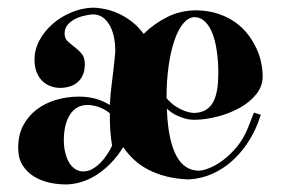

<svg xmlns="http://www.w3.org/2000/svg" viewBox="-20 -446 744 505"><path d="M670.9 -245.1Q670.9 -219.2 654.3 -198.5Q637.7 -177.7 611.8 -163.1Q585.9 -148.4 554 -139.9Q522 -131.3 491.2 -130.9Q489.3 -130.9 482.4 -131.3Q475.6 -131.8 465.6 -134.5Q455.6 -137.2 443.4 -143.1Q431.2 -148.9 418.9 -160.2Q420.4 -116.7 427 -85.7Q433.6 -54.7 444.6 -34.9Q455.6 -15.1 470.5 -6.1Q485.4 2.9 502.9 2.9Q513.2 2.9 530.5 -3.9Q547.9 -10.7 566.9 -24.9Q585.9 -39.1 604 -61Q622.1 -83 633.8 -113.8L647.9 -149.9L666 -144L658.2 -122.1Q647 -93.3 629.4 -67.4Q611.8 -41.5 588.9 -21.2Q565.9 -1 537.6 11.5Q509.3 23.9 477.1 25.9Q444.3 24.9 417.7 18.1Q391.1 11.2 369.6 0Q348.1 -11.2 332 -26.4Q315.9 -41.5 304.2 -59.1Q288.6 -34.2 270.3 -15.6Q252 2.9 232.2 15.1Q212.4 27.3 192.1 33.2Q171.9 39.1 152.8 39.1Q131.3 39.1 109.4 34.2Q87.4 29.3 69.1 18.1Q50.8 6.8 39.3 -11.5Q27.8 -29.8 27.8 -57.1Q27.8 -91.3 41.3 -116.5Q54.7 -141.6 77.1 -158.4Q99.6 -175.3 128.4 -183.6Q157.2 -191.9 188 -191.9Q209 -191.9 228.8 -187Q248.5 -182.1 269 -169.9Q270 -194.8 273.2 -219.7Q276.4 -244.6 278.8 -266.1Q280.3 -278.8 281 -286.6Q281.7 -294.4 282.2 -299.3Q282.7 -304.2 283 -306.6Q283.2 -309.1 283.2 -311Q283.2 -355.5 267.1 -381.8Q251 -408.2 224.1 -408.2Q211.4 -407.2 198.2 -403.8Q185.1 -400.4 174.3 -394.3Q163.6 -388.2 156.7 -379.2Q149.9 -370.1 149.9 -357.9Q149.9 -344.7 158.2 -337.2Q166.5 -329.6 176.5 -322Q186.5 -314.5 194.8 -304.7Q203.1 -294.9 203.1 -277.8Q203.1 -259.8 197.5 -247.8Q191.9 -235.8 182.6 -228.5Q173.3 -221.2 161.6 -218Q149.9 -214.8 138.2 -214.8Q126 -214.8 114 -219Q102.1 -223.1 92.5 -231.9Q83 -240.7 76.9 -254.9Q70.8 -269 70.8 -289.1Q70.8 -315.9 84 -340.3Q97.2 -364.7 118.7 -383.3Q140.1 -401.9 167.5 -413.3Q194.8 -424.8 223.1 -425.8Q238.3 -425.8 256.1 -422.1Q273.9 -418.5 291.7 -410.4Q309.6 -402.3 326.7 -389.2Q343.8 -376 357.9 -356.9Q385.7 -384.3 420.7 -401.6Q455.6 -418.9 498 -418.9Q529.8 -418 554.9 -409.4Q580.1 -400.9 599.4 -387Q618.7 -373 632.1 -355.5Q645.5 -337.9 654.3 -319.1Q663.1 -300.3 667 -281Q670.9 -261.7 670.9 -245.1ZM490.2 -400.9Q474.6 -399.9 461.2 -383.3Q447.8 -366.7 438.2 -338.1Q428.7 -309.6 423.3 -271Q418 -232.4 418 -188Q430.2 -173.8 442.4 -166Q454.6 -158.2 464.6 -154.5Q474.6 -150.9 481.7 -149.9Q488.8 -148.9 490.2 -148.9Q509.3 -149.4 521.7 -157.2Q534.2 -165 541.3 -178.7Q548.3 -192.4 551.3 -211.4Q554.2 -230.5 554.2 -253.9Q554.2 -283.2 550.5 -309.8Q546.9 -336.4 539.3 -356.7Q531.7 -377 519.5 -388.9Q507.3 -400.9 490.2 -400.9ZM274.9 -63Q272 -79.6 270.5 -97.9Q269 -116.2 269 -134.8V-147.9Q255.4 -159.2 239.5 -164.6Q223.6 -169.9 210.9 -169.9Q180.2 -169.9 164.1 -144.5Q147.9 -119.1 147.9 -77.1Q147.9 -59.6 151.6 -44.4Q155.3 -29.3 161.9 -18.3Q168.5 -7.3 178 -1.2Q187.5 4.9 199.2 4.9Q210.9 4.9 221.9 -1Q232.9 -6.8 242.7 -16.4Q252.4 -25.9 260.7 -38.1Q269 -50.3 274.9 -63Z"/></svg>

Font: Purple Purse
Style: Regular
Weight: 400
Designer: Astigmatic (AOETI)
Foundry: Astigmatic (AOETI)
Version: Version 1.000